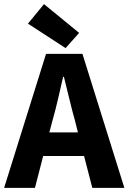

<svg xmlns="http://www.w3.org/2000/svg" viewBox="-26 -914 625 934"><path d="M230 -330 214 -270H353L338 -330Q324 -379 311 -434Q298 -489 285 -540H281Q269 -488 256.5 -433.5Q244 -379 230 -330ZM-6 0 198 -652H375L579 0H423L383 -155H184L144 0ZM293 -680 110 -799 188 -894 359 -754Z"/></svg>

Font: TT Toshiba Sans
Style: Bold
Weight: 700
Designer: Paul D. Hunt
Foundry: Toshiba Corporation
Version: Version 2.020;PS 2.000;hotconv 1.0.86;makeotf.lib2.5.63406